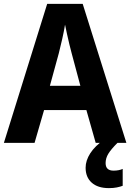

<svg xmlns="http://www.w3.org/2000/svg" viewBox="-20 -736 671 989"><path d="M473 0 425 -169H207L158 0H0L223 -716H406L631 0ZM349 -462Q344 -480 337.5 -507Q331 -534 325 -561.5Q319 -589 315 -609Q310 -577 300.5 -535Q291 -493 283 -462L237 -294H394ZM524 104Q524 143 565 143Q579 143 591.5 140.5Q604 138 612 134V221Q599 226 581.5 229.5Q564 233 541 233Q484 233 452.5 205Q421 177 421 128Q421 91 445 53.5Q469 16 519 -19L585 0Q552 33 538 56Q524 79 524 104Z"/></svg>

Font: Noto Sans Khmer UI SemiCondensed
Style: Bold
Weight: 700
Width: 4
Designer: Danh Hong and the Monotype Design Team
Foundry: Monotype Imaging Inc.
Version: Version 2.002; ttfautohint (v1.8.4.7-5d5b)